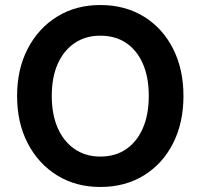

<svg xmlns="http://www.w3.org/2000/svg" viewBox="-20 -732 798 764"><path d="M379 12Q282 12 207.5 -34Q133 -80 90.5 -161.5Q48 -243 48 -350Q48 -457 90.5 -538.5Q133 -620 207.5 -666Q282 -712 379 -712Q478 -712 552.5 -666Q627 -620 668.5 -538.5Q710 -457 710 -350Q710 -243 668.5 -161.5Q627 -80 552.5 -34Q478 12 379 12ZM379 -109Q439 -109 482 -138.5Q525 -168 548.5 -222Q572 -276 572 -350Q572 -425 548.5 -478.5Q525 -532 482 -561Q439 -590 379 -590Q321 -590 277.5 -561Q234 -532 210 -478.5Q186 -425 186 -350Q186 -276 210 -222Q234 -168 277.5 -138.5Q321 -109 379 -109Z"/></svg>

Font: DM Sans 9pt
Style: Bold
Weight: 700
Designer: Colophon Foundry, Jonny Pinhorn
Foundry: Colophon Foundry
Version: Version 4.004;gftools[0.9.30]